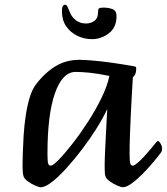

<svg xmlns="http://www.w3.org/2000/svg" viewBox="-20 -776 703 809"><path d="M152 13Q145 13 128.5 6Q112 -1 97 -12Q82 -23 79 -34Q75 -46 75 -77Q75 -96 76 -130Q77 -164 79.5 -204.5Q82 -245 88 -286Q94 -327 104 -361.5Q114 -396 129 -417Q166 -467 211.5 -495.5Q257 -524 315 -524Q333 -524 369.5 -521Q406 -518 452.5 -511.5Q499 -505 548 -496Q554 -495 554 -488Q554 -472 549 -462Q544 -452 540 -452Q540 -449 538.5 -426.5Q537 -404 535 -368Q533 -332 531 -290Q529 -248 527.5 -206Q526 -164 526 -129Q526 -96 529 -87Q532 -78 540 -78Q546 -78 559.5 -89.5Q573 -101 588.5 -118Q604 -135 617 -150.5Q630 -166 637 -175Q643 -182 645 -182Q650 -182 656.5 -171Q663 -160 663 -149Q663 -139 658 -133Q647 -118 626.5 -93.5Q606 -69 582 -44.5Q558 -20 535.5 -3.5Q513 13 497 13Q491 13 474.5 6Q458 -1 442.5 -12Q427 -23 424 -34Q422 -41 421.5 -51.5Q421 -62 421 -77Q421 -102 423 -145Q425 -188 427.5 -234Q430 -280 432 -317Q415 -280 387.5 -236Q360 -192 327 -148.5Q294 -105 260.5 -68Q227 -31 198.5 -9Q170 13 152 13ZM194 -78Q203 -78 227.5 -103Q252 -128 284.5 -169.5Q317 -211 349.5 -261Q382 -311 407 -362Q432 -413 441 -456Q393 -466 358 -469.5Q323 -473 299 -473Q243 -473 211.5 -383Q180 -293 180 -128Q180 -95 183 -86.5Q186 -78 194 -78ZM368 -611Q335 -611 306 -625Q277 -639 259 -665Q241 -691 241 -728Q241 -744 244.5 -750Q248 -756 255 -756Q261 -756 265.5 -745Q270 -734 276.5 -719.5Q283 -705 296 -694Q304 -686 316 -681.5Q328 -677 343 -677Q362 -677 377.5 -688Q393 -699 393 -724Q393 -736 396.5 -740Q400 -744 416 -744Q437 -744 454 -737.5Q471 -731 471 -708Q471 -660 438.5 -635.5Q406 -611 368 -611Z"/></svg>

Font: BriemHand
Style: Regular
Weight: 400
Designer: Gunnlaugur SE Briem, Eben Sorkin
Foundry: Sorkin Type
Version: Version 1.001; ttfautohint (v1.8.4.7-5d5b)